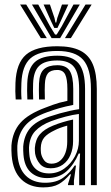

<svg xmlns="http://www.w3.org/2000/svg" viewBox="-20 -812 487 842"><path d="M378.8 0V-421.8Q378.8 -511 344.6 -549.8Q310.5 -588.5 231.2 -588.5Q149.8 -588.5 113.2 -555.8Q76.8 -523 73.8 -447.5Q73 -431 73 -412.5Q73 -394 74.5 -375.8H48.8Q47.5 -395 47.2 -411.5Q47 -428 47.8 -448.5Q51.2 -535.2 94.2 -572.2Q137.2 -609.2 231.2 -609.2Q293.5 -609.2 331.5 -590.2Q369.5 -571.2 387 -530Q404.5 -488.8 404.5 -421.8V0ZM195.2 -51.5Q232.5 -51.5 262 -72.8Q291.5 -94 308.8 -126.9Q326 -159.8 326 -194.8V-312.2Q300 -309 267.8 -300.6Q235.5 -292.2 204.5 -280.8Q159.2 -263.5 134.5 -237.2Q109.8 -211 107.2 -165.2Q107 -157.5 107.5 -149.8Q108 -142 108.5 -136Q111.8 -95 134.4 -73.2Q157 -51.5 195.2 -51.5ZM201.8 -74Q171.2 -74 154.9 -93.4Q138.5 -112.8 134 -138.2Q133.5 -143.5 133 -151Q132.5 -158.5 132.8 -163Q135.5 -200.5 154.8 -222.9Q174 -245.2 212.2 -261Q231.5 -269 254.9 -276.1Q278.2 -283.2 300.5 -287.8V-192.5Q300.5 -160 289.1 -133Q277.8 -106 255.6 -90Q233.5 -74 201.8 -74ZM205.5 -94.2Q228 -94.2 243.5 -107.1Q259 -120 266.9 -141.8Q274.8 -163.5 274.8 -190.2V-261Q256.8 -256 243.2 -251Q229.8 -246 220.8 -241.2Q187.8 -225.8 173.6 -208.5Q159.5 -191.2 158.8 -163Q158.8 -157.2 158.9 -151.8Q159 -146.2 159.8 -140.5Q162.5 -124.5 173.2 -109.4Q184 -94.2 205.5 -94.2ZM169.8 9.8Q109.5 9.8 73.1 -25.8Q36.8 -61.2 31.2 -129.5Q30.5 -140 30 -153.2Q29.5 -166.5 30.2 -174.5Q35 -234 69.1 -272.9Q103.2 -311.8 179 -340Q197.8 -347.2 211.5 -352.2Q225.2 -357.2 240 -361.4Q254.8 -365.5 275.5 -369.8V-422Q275.5 -465.5 265.8 -485.4Q256 -505.2 231.2 -505.2Q202.5 -505.2 190.2 -490.4Q178 -475.5 176.8 -443Q176.2 -435 176.1 -416Q176 -397 176.8 -375.8H151.2Q150.2 -400 150.5 -416.8Q150.8 -433.5 151 -445.8Q153 -491 172.9 -508.5Q192.8 -526 231.2 -526Q270 -526 285.6 -501.4Q301.2 -476.8 301.2 -422V-352Q267 -345.2 240.9 -337.8Q214.8 -330.2 187.5 -320.2Q119.2 -295.8 89.8 -260.4Q60.2 -225 56 -172.5Q55.5 -164 55.9 -152.8Q56.2 -141.5 57 -131.5Q61.8 -72.2 93.4 -41.4Q125 -10.5 178 -10.5Q226.2 -10.5 256.9 -32.5Q287.5 -54.5 307.5 -86H313.2L304.2 -19.8V0H278.5L278 -4L291.5 -47.5H286.8Q263 -19 237.5 -4.6Q212 9.8 169.8 9.8ZM327.2 0.2V-62L331.2 -138.8H325.2Q304.5 -89.8 271.4 -60.4Q238.2 -31 185.8 -31Q142.2 -31.2 114.5 -56.8Q86.8 -82.2 82.8 -133.8Q82.2 -141 81.8 -151.6Q81.2 -162.2 81.8 -169.8Q85.5 -217 111.1 -248.6Q136.8 -280.2 196 -300.5Q219.8 -308.5 242.8 -314.9Q265.8 -321.2 287.2 -326Q308.8 -330.8 327 -333.2V-421.8Q327 -488.8 305 -517.8Q283 -546.8 231.2 -546.8Q177 -546.8 152.1 -523.4Q127.2 -500 125.2 -446.2Q124.8 -430.5 124.6 -412.6Q124.5 -394.8 125.5 -375.8H100Q98.8 -396 98.9 -413.9Q99 -431.8 99.5 -446.8Q102 -511.5 132.6 -539.6Q163.2 -567.8 231.2 -567.8Q296.5 -567.8 324.8 -533.9Q353 -500 353 -421.8V0.2ZM68.2 -792H95L185.2 -644.8H159.2ZM120.2 -792H147.8L199.8 -696L221.5 -660.5H228.5L250.2 -695.8L302.2 -792H329.8L243.8 -644.8H206.2ZM171.2 -792H199L219 -733L223.2 -713.2H226.8L231.2 -733L251.8 -792H279.5L246 -718.8L232 -689.5H218L204 -718.8ZM355 -792H381.8L290.8 -644.8H264.8Z"/></svg>

Font: Big Shoulders Inline Display Thin ExtraBold
Style: Regular
Weight: 800
Version: Version 2.002